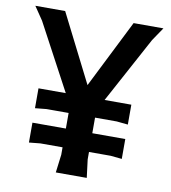

<svg xmlns="http://www.w3.org/2000/svg" viewBox="-79 -769 745 837"><g transform="rotate(10 293.0 -350.0)"><path d="M224 0 234 -80V-297L50 -641L10 -700H142L294 -399L445 -700H577L537 -641L351 -297V-80L361 0ZM86 -260V-348H497V-260L447 -265H136ZM86 -108V-196H497V-108L447 -113H136Z"/></g></svg>

Font: AR One Sans SemiBold
Style: Regular
Weight: 600
Designer: Niteesh Yadav
Foundry: Niteesh Yadav
Version: Version 1.001;gftools[0.9.33]